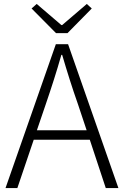

<svg xmlns="http://www.w3.org/2000/svg" viewBox="-20 -953 627 973"><path d="M322 -785 445 -910 420 -933 295 -826H291L166 -933L140 -910L264 -785ZM167 -293 212 -425C241 -510 266 -587 291 -675H295C321 -587 345 -510 375 -425L419 -293ZM516 0H580L325 -729H263L8 0H68L151 -245H435Z"/></svg>

Font: Noto Sans Japanese Light
Style: Regular
Weight: 300
Designer: Ryoko NISHIZUKA (kana & ideographs); Paul D. Hunt (Latin, Greek & Cyrillic); Wenlong ZHANG (bopomofo); Sandoll Communica
Foundry: Adobe Systems Incorporated
Version: Version 1.000;PS 1;hotconv 1.0.78;makeotf.lib2.5.61930